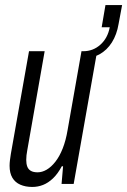

<svg xmlns="http://www.w3.org/2000/svg" viewBox="-20 -729 504 761"><path d="M108 12Q81 12 60.5 3Q40 -6 29 -24.5Q18 -43 18 -72Q18 -83 19.5 -94.5Q21 -106 23 -119L95 -526H157L88 -133Q86 -123 85 -113.5Q84 -104 84 -95Q84 -80 88 -69Q92 -58 102 -52Q112 -46 129 -46Q147 -46 165 -56.5Q183 -67 199.5 -88Q216 -109 228.5 -140.5Q241 -172 248 -214L303 -526H365L272 0H224L230 -70H225Q209 -40 190 -22Q171 -4 150.5 4Q130 12 108 12ZM305 -497 310 -526Q349 -526 378 -552Q407 -578 415 -621H383L398 -709H464L450 -634Q443 -592 423.5 -561Q404 -530 374 -513.5Q344 -497 305 -497Z"/></svg>

Font: Archivo ExtraCondensed Light
Style: Italic
Weight: 300
Width: 2
Italic angle: -10°
Designer: Hector Gatti
Foundry: Omnibus-Type
Version: Version 2.001